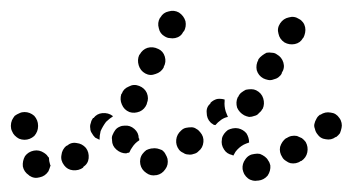

<svg xmlns="http://www.w3.org/2000/svg" viewBox="-45 -308 648 353"><path d="M447 15Q453 6 452 -4Q451 -9 448 -13Q446 -17 442 -20Q438 -23 433 -25Q428 -26 423 -25Q412 -24 406 -15Q400 -7 401 3Q402 8 404 12Q407 17 411 20Q415 23 420 24Q424 25 429 24H430Q440 23 447 15ZM28 18Q18 21 9 15Q9 15 8 14Q-1 8 -3 -2Q-4 -12 1 -21Q7 -29 17 -31Q27 -33 36 -27Q36 -27 36 -27Q39 -25 41 -23Q43 -20 45 -18Q45 -12 47 -6Q47 -5 48 -4Q47 -1 46 2Q45 5 44 7Q38 16 28 18ZM259 3Q265 -5 263 -16Q262 -20 259 -25Q257 -29 253 -32Q248 -34 244 -35Q239 -36 234 -35H233Q228 -34 224 -32Q220 -29 217 -25Q214 -21 213 -16Q212 -11 213 -6Q215 4 224 10Q232 16 242 14H243Q253 12 259 3ZM118 -17Q119 -28 113 -36Q106 -44 96 -45Q86 -47 78 -40H77Q69 -33 68 -23Q66 -13 73 -4Q79 4 89 5Q100 6 108 0V-1Q117 -7 118 -17ZM520 -28Q522 -38 517 -47Q514 -51 510 -54Q506 -56 501 -58Q496 -59 491 -58Q486 -57 482 -54H481Q473 -48 470 -38Q468 -28 474 -19Q476 -15 481 -12Q485 -9 489 -8Q494 -7 499 -8Q504 -9 508 -12H509Q518 -18 520 -28ZM367 -33Q361 -42 363 -52V-53Q364 -58 367 -62Q370 -66 374 -69Q378 -71 383 -72Q388 -73 393 -72Q402 -70 408 -63Q413 -55 413 -46Q407 -44 403 -42Q394 -37 388 -29Q386 -26 384 -22Q384 -22 383 -22Q383 -23 382 -23Q372 -25 367 -33ZM329 -47Q330 -57 323 -65Q320 -69 316 -71Q312 -74 307 -74Q302 -74 297 -73Q292 -72 288 -68Q280 -61 279 -51Q278 -41 284 -33Q287 -29 292 -27Q296 -24 301 -24Q306 -23 311 -25Q316 -26 319 -29L320 -30Q328 -36 329 -47ZM169 -33Q161 -40 161 -50V-51Q160 -56 162 -60Q164 -65 167 -69Q170 -73 175 -75Q179 -77 184 -77Q194 -78 202 -71Q210 -64 210 -54L211 -53Q211 -52 211 -51Q211 -50 211 -50Q203 -45 198 -37Q195 -33 193 -28Q192 -27 190 -27Q189 -27 187 -26Q177 -26 169 -33ZM124 -63Q121 -67 121 -72Q120 -77 122 -82Q123 -87 126 -91H127Q133 -99 143 -100Q154 -101 162 -95Q162 -95 162 -94Q163 -94 163 -94Q156 -90 150 -84Q144 -76 140 -67Q138 -59 138 -51Q136 -52 134 -53Q132 -54 130 -55Q126 -59 124 -63ZM-23 -67Q-21 -62 -18 -59Q-14 -55 -10 -53Q-5 -51 0 -51Q10 -51 18 -58Q25 -66 25 -76V-77Q25 -87 18 -95Q10 -102 0 -102Q-5 -102 -9 -100Q-14 -98 -18 -95Q-21 -91 -23 -87Q-25 -82 -25 -77V-76Q-25 -71 -23 -67ZM580 -63Q582 -68 583 -73Q584 -77 583 -82Q582 -87 579 -91Q573 -100 563 -101Q553 -103 544 -97H543Q539 -94 537 -90Q534 -85 533 -80Q532 -76 534 -71Q535 -66 538 -62Q544 -53 554 -52Q564 -50 572 -56H573Q577 -59 580 -63ZM335 -101Q334 -111 342 -118V-119Q347 -124 354 -126Q361 -127 368 -125Q368 -124 368 -122Q367 -113 370 -103Q372 -98 374 -93Q368 -92 362 -88Q355 -83 351 -78Q348 -78 346 -80Q344 -81 342 -83Q335 -90 335 -101ZM391 -110Q395 -101 404 -96Q408 -94 413 -93Q418 -93 423 -95Q428 -96 431 -100Q435 -103 437 -107L438 -108Q442 -117 439 -127Q436 -137 426 -142Q422 -144 417 -144Q412 -144 407 -143Q403 -141 399 -138Q395 -135 393 -130L392 -129Q388 -120 391 -110ZM179 -116Q183 -106 193 -102Q202 -99 212 -103Q221 -107 225 -117V-118Q229 -127 225 -137Q221 -146 211 -150Q201 -154 192 -149Q182 -145 179 -136L178 -135Q175 -125 179 -116ZM427 -179Q430 -169 439 -164Q443 -162 448 -161Q453 -160 458 -162Q463 -163 467 -166Q471 -169 473 -173V-174Q479 -183 476 -193Q473 -203 464 -208Q460 -211 455 -211Q450 -212 445 -211Q441 -209 437 -206Q433 -203 430 -199V-198Q425 -189 427 -179ZM210 -188Q213 -178 222 -173Q231 -168 241 -172Q251 -175 256 -184V-185Q261 -194 258 -204Q255 -214 246 -218Q236 -223 226 -220Q217 -217 212 -208L211 -207Q207 -198 210 -188ZM467 -246Q469 -236 478 -230Q487 -225 497 -227Q507 -229 512 -238L513 -239Q515 -243 516 -248Q517 -253 516 -258Q515 -263 512 -267Q509 -271 505 -273Q496 -279 486 -276Q476 -274 470 -265Q464 -256 467 -246ZM247 -256Q249 -246 258 -241Q263 -238 267 -238Q272 -237 277 -238Q282 -239 286 -242Q290 -245 292 -250H293Q298 -259 296 -269Q293 -279 284 -285Q275 -290 265 -287Q255 -285 250 -276L249 -275Q244 -266 247 -256Z"/></svg>

Font: FRB American Cursive Dotted Black
Style: Bold Italic
Weight: 900
Italic angle: -25°
Version: Version 2.0;Modular Font Editor K font №1